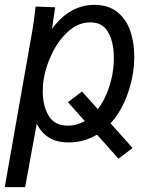

<svg xmlns="http://www.w3.org/2000/svg" viewBox="-22 -580 642 790"><path d="M315.5 -203.5 380.5 -131Q402.5 -159.5 417.8 -196.8Q433 -234 440.5 -274.5Q446.5 -310.5 446.5 -341.5Q446.5 -404.5 423.8 -446.2Q401 -488 349.5 -488Q301 -488 260.8 -452.5Q220.5 -417 194 -363.8Q167.5 -310.5 158.5 -258.5Q154 -233 154 -204Q154 -144.5 178.2 -103.8Q202.5 -63 257.5 -63Q294 -63 327 -82L257.5 -159.5ZM124.5 -553 205 -550 192 -461.5Q265 -560 366.5 -560Q424 -560 460.8 -530.5Q497.5 -501 514 -453Q530.5 -405 530.5 -346.5Q530.5 -308.5 523.5 -269.5Q513.5 -214 490.8 -162.5Q468 -111 433 -72.5L523.5 29L465.5 73L377 -26Q324 6 260.5 6Q212 6 180.8 -13Q149.5 -32 129 -70.5L81.5 190H-2.5L107 -431Q113.5 -466.5 117.5 -496.2Q121.5 -526 124.5 -553Z"/></svg>

Font: JuliaMono
Style: Italic
Weight: 400
Italic angle: -9°
Monospace: yes
Designer: cormullion
Foundry: corm
Version: Version 0.057; ttfautohint (v1.8.4)